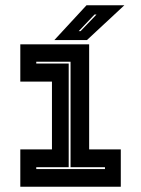

<svg xmlns="http://www.w3.org/2000/svg" viewBox="-20 -708 535 728"><path d="M57 0V-141.5H177V-398.5H57V-540H318V-141.5H438V0ZM117.5 -67H378V-74H247.5V-474H117.5V-467H240.5V-74H117.5ZM186 -556 308 -688H451.5L309.5 -556ZM278.5 -590H285.5L346 -653H338.5Z"/></svg>

Font: Tourney Thin ExtraBold
Style: Regular
Weight: 800
Version: Version 1.015